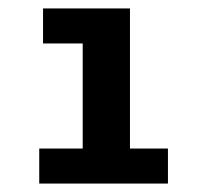

<svg xmlns="http://www.w3.org/2000/svg" viewBox="-20 -762 470 455"><path d="M378 -410V-327H73V-410H176V-659H82V-742H288V-410Z"/></svg>

Font: Montserrat GRBold
Style: Regular
Weight: 700
Designer: Julieta Ulanovsky
Foundry: Julieta Ulanovsky
Version: Version 1.00 May 29, 2023, initial release